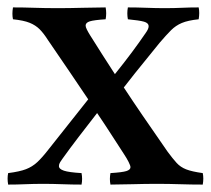

<svg xmlns="http://www.w3.org/2000/svg" viewBox="-26 -497 568 518"><path d="M272 1Q269 -14 272 -30Q304 -32 315 -35.5Q326 -39 326 -46Q326 -50 321 -60Q316 -70 308 -82Q291 -108 274 -134.5Q257 -161 236 -192Q211 -160 186.5 -128Q162 -96 142 -68Q139 -64 136 -59Q133 -54 133 -49Q133 -41 146.5 -36.5Q160 -32 194 -30Q197 -14 194 1Q169 1 142 0Q115 -1 91 -1Q65 -1 42 0Q19 1 -4 1Q-7 -16 -4 -30Q27 -34 44 -40.5Q61 -47 74.5 -59.5Q88 -72 105 -94L212 -229Q189 -263 161 -304.5Q133 -346 104 -388Q92 -407 81 -418Q70 -429 54 -435.5Q38 -442 9 -445Q6 -459 9 -477Q38 -477 66.5 -476Q95 -475 131 -475Q160 -475 198 -476Q236 -477 259 -477Q262 -461 259 -445Q228 -443 216.5 -439.5Q205 -436 205 -428Q205 -424 208.5 -417Q212 -410 217 -402Q234 -375 250.5 -349Q267 -323 284 -297Q309 -328 329.5 -355.5Q350 -383 367 -408Q375 -419 375 -426Q375 -435 362.5 -438.5Q350 -442 319 -445Q316 -461 319 -477Q343 -477 369 -476Q395 -475 418 -475Q444 -475 465 -476Q486 -477 510 -477Q513 -463 510 -445Q481 -442 464.5 -435Q448 -428 435.5 -415.5Q423 -403 405 -382Q390 -363 364.5 -332Q339 -301 308 -261Q333 -223 359 -185Q385 -147 426 -88Q440 -69 450.5 -57.5Q461 -46 476.5 -40Q492 -34 521 -30Q524 -16 521 1Q490 1 459.5 0Q429 -1 397 -1Q366 -1 330.5 0Q295 1 272 1Z"/></svg>

Font: Tiro Gurmukhi
Style: Regular
Weight: 400
Designer: Gurmukhi: John Hudson & Fiona Ross. Latin: John Hudson.
Foundry: Tiro Typeworks Ltd.
Version: Version 1.52